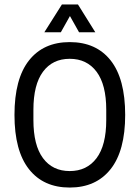

<svg xmlns="http://www.w3.org/2000/svg" viewBox="-20 -831 627 862"><path d="M294 -759 253 -686H179L258 -811H330L408 -686H335ZM542 -315Q542 -154 476.5 -71.5Q411 11 293 11Q175 11 110 -71.5Q45 -154 45 -315Q45 -477 110 -559.5Q175 -642 293 -642Q412 -642 477 -559.5Q542 -477 542 -315ZM130 -338V-292Q130 -179 173 -121Q216 -63 293 -63Q370 -63 413.5 -121Q457 -179 457 -292V-338Q457 -451 413.5 -509Q370 -567 293 -567Q216 -567 173 -509Q130 -451 130 -338Z"/></svg>

Font: Pragati Narrow
Style: Regular
Weight: 400
Designer: Hector Gatti, Marcela Romero, Pablo Cosgaya and Nicolas Silva
Foundry: Omnibus-Type
Version: Version 1.010; ttfautohint (v1.3)